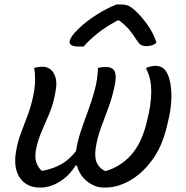

<svg xmlns="http://www.w3.org/2000/svg" viewBox="-20 -838 840 866"><path d="M134 -532Q142 -534 151.5 -535.5Q161 -537 171 -537Q206 -537 223 -506.5Q240 -476 231 -429Q222 -373 204 -329.5Q186 -286 168.5 -246.5Q151 -207 142 -162Q136 -128 144 -105Q152 -82 168 -68H174Q221 -77 257.5 -98Q294 -119 323 -157Q330 -203 345 -247.5Q360 -292 377 -337.5Q394 -383 407 -431Q420 -479 422 -532Q430 -534 439 -535Q448 -536 455 -536Q487 -536 496.5 -517.5Q506 -499 499 -461Q488 -403 469.5 -354Q451 -305 434.5 -259.5Q418 -214 411 -166Q406 -125 417.5 -102Q429 -79 453 -67H459Q524 -87 569.5 -137Q615 -187 637 -269L641 -284Q684 -445 640 -526V-532Q661 -541 682 -541Q706 -541 721 -526Q746 -501 752 -434Q758 -367 735 -278L731 -261Q710 -175 665.5 -115Q621 -55 565.5 -23.5Q510 8 455 8H449Q408 8 373.5 -19.5Q339 -47 327 -91L321 -92Q293 -46 250 -19Q207 8 161 8Q134 8 115.5 0.5Q97 -7 83 -20Q39 -64 51 -146Q58 -195 74.5 -237.5Q91 -280 108 -327Q125 -374 135 -433Q142 -485 134 -532ZM506 -818H526Q542 -818 555.5 -813.5Q569 -809 591 -789Q618 -764 645 -726.5Q672 -689 686 -645Q676 -637 665 -633.5Q654 -630 642 -630Q624 -630 615 -636Q606 -642 595 -659Q582 -680 564.5 -702Q547 -724 517 -746H511Q458 -718 420 -687.5Q382 -657 357 -628H336Q290 -628 294 -652Q296 -662 305 -675.5Q314 -689 333 -707Q369 -742 415.5 -771.5Q462 -801 506 -818Z"/></svg>

Font: Recursive Sn Csl St
Style: Italic
Weight: 400
Italic angle: -15°
Version: Version 1.079;hotconv 1.0.112;makeotfexe 2.5.65598; ttfautoh